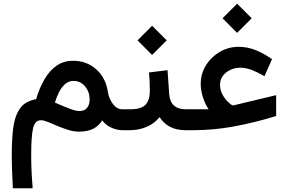

<svg xmlns="http://www.w3.org/2000/svg" viewBox="-20 -697 1543 1028"><path d="M557.1 -207.5Q562.5 -170.4 584 -141.1Q605.5 -111.8 635.7 -111.8H648.9V0H635.7Q605.5 0 575.7 -13.7Q545.9 -27.3 527.3 -52.7Q508.8 -22.9 479 -7.6Q449.2 7.8 402.8 7.8Q375 7.8 345.2 -1.5Q315.4 -10.7 287.6 -22.7Q259.8 -34.7 236.8 -43.9Q213.9 -53.2 199.2 -53.2Q166.5 -53.2 156.7 -8.8Q147 35.6 147 129.9Q147 185.5 149.4 230Q151.9 274.4 154.8 311H48.8Q46.4 262.7 44.7 219Q43 175.3 43 132.3Q43 53.7 50.5 -9.8Q58.1 -73.2 85.7 -114.3Q113.3 -155.3 173.3 -166Q190.9 -225.6 217.8 -272Q244.6 -318.4 282.5 -345Q320.3 -371.6 371.6 -371.6Q443.8 -371.6 494.9 -326.2Q545.9 -280.8 557.1 -207.5ZM460 -163.6Q460 -204.6 435.8 -234.1Q411.6 -263.7 373.5 -263.7Q347.2 -263.7 328.1 -246.6Q309.1 -229.5 295.9 -203.1Q282.7 -176.8 273.9 -147.9Q317.9 -128.4 351.6 -115.5Q385.3 -102.5 404.3 -102.5Q433.1 -102.5 446.5 -119.9Q460 -137.2 460 -163.6Z M777.8 -309.1 877 -321.3 885.7 -195.8Q890.6 -111.8 975.6 -111.8H985.8V0H974.6Q922.9 0 889.2 -18.6Q855.5 -37.1 834.5 -69.8Q806.6 -35.2 764.6 -17.6Q722.7 0 676.3 0H629.4V-111.8H676.3Q734.4 -111.8 758.3 -135.5Q782.2 -159.2 782.2 -212.9Q782.2 -238.8 781 -262.5Q779.8 -286.1 777.8 -309.1ZM794.4 -559.1 872.6 -481 794.4 -402.8 716.3 -481Z M1249.5 -677.2 1327.6 -599.1 1249.5 -521 1171.4 -599.1ZM1097.2 -111.8Q1079.1 -137.7 1066.9 -175Q1054.7 -212.4 1054.7 -246.6Q1054.7 -301.8 1082.5 -346.9Q1110.4 -392.1 1156.7 -419.2Q1203.1 -446.3 1258.3 -446.3Q1304.2 -446.3 1347.4 -429.2Q1390.6 -412.1 1436.5 -380.4L1396 -289.1Q1360.8 -309.6 1329.1 -322Q1297.4 -334.5 1265.6 -334.5Q1238.8 -334.5 1214.1 -323.2Q1189.5 -312 1173.8 -291.7Q1158.2 -271.5 1158.2 -243.2Q1158.2 -213.9 1171.6 -189.9Q1185.1 -166 1201.2 -150.9Q1217.3 -135.7 1225.1 -132.8Q1231 -132.8 1238.3 -134.8L1458.5 -187.5V-75.7Q1336.4 -38.6 1229 -19.3Q1121.6 0 1017.6 0H966.3V-111.8Z"/></svg>

Font: Vazirmatn UI FD Medium
Style: Regular
Weight: 500
Designer: Saber Rastikerdar
Foundry: Saber Rastikerdar
Version: Version 33.003